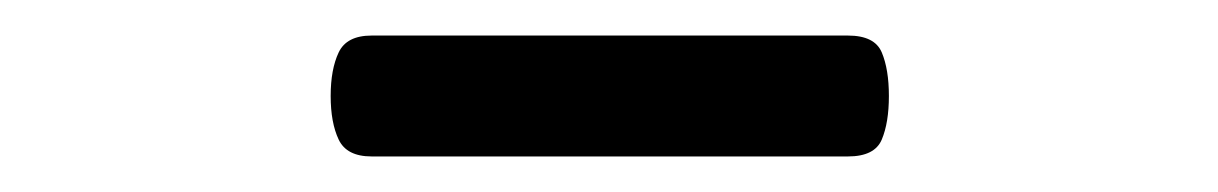

<svg xmlns="http://www.w3.org/2000/svg" viewBox="-20 -784 685 108"><path d="M189 -696Q175 -696 170.5 -705.5Q166 -715 166 -730Q166 -745 170.5 -754.5Q175 -764 189 -764H457Q472 -764 476 -754.5Q480 -745 480 -730Q480 -715 476 -705.5Q472 -696 457 -696Z"/></svg>

Font: Playwrite GB S Light
Style: Regular
Weight: 300
Designer: Veronika Burian, José Scaglione
Foundry: TypeTogether
Version: Version 1.002